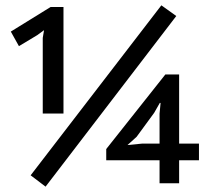

<svg xmlns="http://www.w3.org/2000/svg" viewBox="-20 -695 790 728"><path d="M21 0ZM591.8 -674.8 648.4 -634.3 152.8 12.7 96.2 -30.3ZM734.4 -87.4H659.2V0H585V-87.4H382.8V-129.9L606.9 -412.6H659.2V-150.4H734.4ZM585 -264.2 588.9 -304.7H585.9L564.5 -267.1L498 -176.3L463.4 -145L518.1 -150.4H585ZM142.1 -551.3 147 -580.6 121.6 -562 51.8 -520 21 -575.2 171.9 -668.5H220.7V-264.6H142.1Z"/></svg>

Font: PT Astra Sans
Style: Regular
Weight: 400
Designer: A.Korolkova, I. Chaeva
Foundry: ParaType Ltd
Version: Version 1.001; ttfautohint (v1.6)